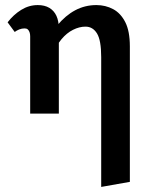

<svg xmlns="http://www.w3.org/2000/svg" viewBox="-20 -448 587 757"><path d="M379 289V-223Q379 -289 362.5 -316Q346 -343 317 -343Q293 -343 268 -330.5Q243 -318 222.5 -293.5Q202 -269 189 -233L145 -250Q173 -308 205.5 -347.5Q238 -387 276.5 -407.5Q315 -428 360 -428Q396 -428 426 -412Q456 -396 474 -360.5Q492 -325 492 -265V269ZM99 0V-305Q99 -314 96.5 -321Q94 -328 89.5 -332Q85 -336 77 -336Q66 -336 56 -332Q46 -328 38 -322L10 -360Q33 -390 63.5 -409Q94 -428 129 -428Q156 -428 174.5 -417Q193 -406 202.5 -385.5Q212 -365 212 -334V0Z"/></svg>

Font: Ysabeau Office
Style: Bold
Weight: 700
Designer: Christian Thalmann (Catharsis Fonts)
Version: Version 2.001;gftools[0.9.30]; featfreeze: tnum,lnum,ss02